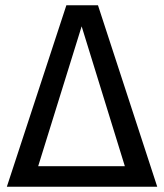

<svg xmlns="http://www.w3.org/2000/svg" viewBox="-20 -709 623 729"><path d="M577 0H6L232 -689H352ZM125 -78H454L290 -609Z"/></svg>

Font: Statis Sans
Style: Regular
Weight: 400
Designer: bBox Type GmbH
Foundry: bBox Type GmbH
Version: Version 1.000